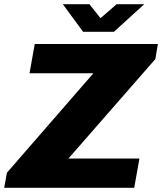

<svg xmlns="http://www.w3.org/2000/svg" viewBox="-38 -897 774 917"><path d="M651 -877H519L442 -810L389 -877H262L359 -745H506ZM-18 0H603L628 -140H289L704 -615L716 -687H128L103 -547H408L-5 -72Z"/></svg>

Font: Archivo ExtraBold
Style: Italic
Weight: 800
Italic angle: -10°
Designer: Hector Gatti
Foundry: Omnibus-Type
Version: Version 2.001